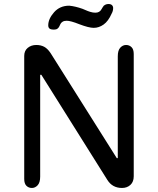

<svg xmlns="http://www.w3.org/2000/svg" viewBox="-20 -932 783 952"><path d="M100.1 -44.9V-654.8Q100.1 -680.2 117.4 -694.6Q134.8 -709 160.2 -709Q182.1 -709 199.2 -700Q216.3 -690.9 231.9 -667L559.1 -147.9H564V-652.8Q564 -682.1 576.4 -695.6Q588.9 -709 605 -709Q621.1 -709 632.1 -698.2Q643.1 -687.5 643.1 -664.1V-58.1Q643.1 -30.3 626.5 -15.1Q609.9 0 585 0Q537.1 0 512.2 -40L185.1 -561H179.2V-56.2Q179.2 -26.9 166.7 -13.4Q154.3 0 138.2 0Q122.1 0 111.1 -10.7Q100.1 -21.5 100.1 -44.9ZM311 -829.1Q298.3 -829.1 290.8 -824.5Q283.2 -819.8 280 -813.5Q276.9 -807.1 273.9 -800.8Q271 -794.4 264.9 -789.8Q258.8 -785.2 248 -785.2Q231.4 -785.2 225.3 -790.5Q219.2 -795.9 219.2 -806.2Q219.2 -838.4 248 -871.1Q276.9 -903.8 323.2 -903.8Q353.5 -900.9 389.2 -888.2Q393.1 -886.7 402.1 -882.8Q411.1 -878.9 415.5 -877.2Q419.9 -875.5 427 -873.3Q434.1 -871.1 440.2 -870.1Q446.3 -869.1 453.1 -869.1Q474.6 -869.1 483.9 -887.2Q484.4 -888.2 488.5 -895Q492.7 -901.9 494.9 -904.1Q497.1 -906.2 503.4 -909.2Q509.8 -912.1 518.1 -912.1Q529.3 -912.1 535.2 -906.5Q541 -900.9 541 -892.1Q541 -877 533.2 -863.8Q517.1 -827.1 493.9 -810.5Q470.7 -793.9 444.8 -793.9Q420.4 -793.9 373 -812Q330.1 -829.1 311 -829.1Z"/></svg>

Font: Marmelad
Style: Regular
Weight: 400
Designer: Manvel Shmavonyan
Foundry: Cyreal (www.cyreal.org)
Version: Version 1.000